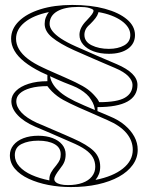

<svg xmlns="http://www.w3.org/2000/svg" viewBox="-20 -743 598 778"><path d="M267 15Q220 15 176 6.5Q132 -2 96.5 -18.5Q61 -35 40.5 -59Q20 -83 20 -114Q20 -137 34.5 -155Q49 -173 75 -183Q101 -193 135 -193Q168 -193 193 -183.5Q218 -174 232 -157Q246 -140 246 -118Q246 -101 241 -88Q236 -75 223 -59Q212 -45 206 -34.5Q200 -24 200 -17Q200 -10 206.5 -4.5Q213 1 225.5 4Q238 7 255 7Q289 7 314 -2Q339 -11 352.5 -28Q366 -45 366 -67Q366 -88 356.5 -105Q347 -122 325.5 -137Q304 -152 268 -167Q222 -187 184.5 -203.5Q147 -220 122 -230Q76 -250 51 -277Q26 -304 26 -333Q26 -356 44.5 -374.5Q63 -393 96 -403.5Q129 -414 172 -414V-444H182Q182 -435 184.5 -425.5Q187 -416 192 -407Q197 -398 203 -390.5Q209 -383 216 -377Q224 -369 233.5 -362Q243 -355 255 -348Q267 -341 283 -333Q300 -325 321.5 -315.5Q343 -306 365 -297Q387 -288 403 -281Q419 -274 424 -272Q461 -257 486 -235.5Q511 -214 524.5 -189Q538 -164 538 -136Q538 -103 518 -75Q498 -47 462 -27Q426 -7 376.5 4Q327 15 267 15ZM365 -289Q365 -302 361 -314.5Q357 -327 349 -339Q342 -351 331 -361Q320 -371 305.5 -380Q291 -389 273 -396Q236 -410 208.5 -422.5Q181 -435 146 -451Q106 -471 79 -492.5Q52 -514 38.5 -537.5Q25 -561 25 -586Q25 -626 56.5 -657Q88 -688 144 -705.5Q200 -723 273 -723Q348 -723 405 -707.5Q462 -692 494.5 -664.5Q527 -637 527 -601Q527 -566 498.5 -545.5Q470 -525 421 -525Q386 -525 359 -535Q332 -545 317 -562.5Q302 -580 302 -602Q302 -631 331 -660Q347 -677 353 -685.5Q359 -694 359 -700Q359 -703 354.5 -705.5Q350 -708 342 -710.5Q334 -713 323 -714Q312 -715 299 -715Q242 -715 211.5 -697Q181 -679 181 -646Q181 -632 192.5 -617Q204 -602 227.5 -586.5Q251 -571 287 -555Q332 -535 373.5 -517Q415 -499 453 -483Q495 -465 516 -444Q537 -423 537 -399Q537 -354 496.5 -331.5Q456 -309 375 -309V-289ZM421 -545Q458 -545 483 -559Q508 -573 508 -601Q508 -618 498.5 -632.5Q489 -647 472 -659Q455 -671 431.5 -680Q408 -689 379 -694Q379 -693 378.5 -692Q378 -691 378 -690Q375 -680 367 -669.5Q359 -659 345 -645Q332 -634 327 -623.5Q322 -613 322 -602Q322 -574 351.5 -559.5Q381 -545 421 -545ZM180 -12Q180 -14 180 -15Q180 -16 180 -17Q180 -31 187 -44Q194 -57 208 -73Q219 -87 222.5 -96Q226 -105 226 -118Q226 -145 201 -159Q176 -173 135 -173Q95 -173 67.5 -159.5Q40 -146 40 -114Q40 -89 58.5 -68.5Q77 -48 108.5 -34Q140 -20 180 -12ZM367 -14Q438 -28 478 -60Q518 -92 518 -136Q518 -173 492.5 -203.5Q467 -234 416 -256Q401 -263 382 -271Q363 -279 342.5 -288.5Q322 -298 300 -307Q262 -324 236.5 -338Q211 -352 190 -373Q183 -380 179.5 -384.5Q176 -389 172 -394Q132 -394 103.5 -386Q75 -378 60.5 -364.5Q46 -351 46 -333Q46 -310 66.5 -287.5Q87 -265 130 -245Q136 -243 154 -235Q172 -227 195.5 -217Q219 -207 241 -197.5Q263 -188 276 -182Q333 -157 359.5 -131.5Q386 -106 386 -67Q386 -51 381 -38Q376 -25 367 -14ZM382 -329Q455 -329 486 -347Q517 -365 517 -399Q517 -416 500 -434Q483 -452 445 -468Q421 -478 393.5 -490Q366 -502 337 -514.5Q308 -527 279 -540Q222 -566 191.5 -591Q161 -616 161 -646Q161 -660 165.5 -672Q170 -684 178 -694Q115 -681 80 -652.5Q45 -624 45 -586Q45 -564 57 -543.5Q69 -523 93 -504.5Q117 -486 154 -469Q158 -467 171 -461Q184 -455 202.5 -447Q221 -439 239 -431Q257 -423 270 -417Q283 -411 287 -409Q318 -394 335.5 -381Q353 -368 368 -350Q376 -341 378 -336.5Q380 -332 382 -329Z"/></svg>

Font: Kalnia Glaze Thin
Style: Bold
Weight: 700
Version: Version 1.110